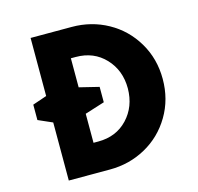

<svg xmlns="http://www.w3.org/2000/svg" viewBox="-116 -949 1109 1073"><g transform="rotate(-15 438.0 -412.5)"><path d="M152 -489V-825H390Q503 -825 598 -772.5Q693 -720 749.5 -625Q806 -530 806 -413Q806 -295 749.5 -200Q693 -105 598 -52.5Q503 0 390 0H152V-336L70 -372V-461ZM340 -489 454 -461V-372L340 -336V-168H368Q472 -168 537.5 -237.5Q603 -307 604 -412Q604 -517 538 -587Q472 -657 368 -657H340Z"/></g></svg>

Font: Hussar
Style: BoldWeb
Weight: 700
Foundry: Cannot Into Space Fonts
Version: Version 2.00